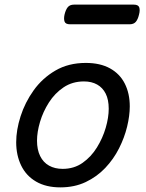

<svg xmlns="http://www.w3.org/2000/svg" viewBox="-20 -791 629 830"><path d="M241 19Q179 19 136 -6Q93 -31 71.5 -75.5Q50 -120 50 -176Q50 -229 69 -288.5Q88 -348 125.5 -400.5Q163 -453 219.5 -486Q276 -519 351 -519Q413 -519 455.5 -495.5Q498 -472 519.5 -429.5Q541 -387 541 -331Q541 -291 529.5 -243.5Q518 -196 494.5 -149.5Q471 -103 435 -65Q399 -27 350.5 -4Q302 19 241 19ZM251 -61Q300 -61 337 -87Q374 -113 399 -153.5Q424 -194 437 -238.5Q450 -283 450 -321Q450 -360 437 -386Q424 -412 400 -425.5Q376 -439 343 -439Q293 -439 255 -413.5Q217 -388 191.5 -348Q166 -308 153 -264Q140 -220 140 -183Q140 -144 153.5 -116.5Q167 -89 192 -75Q217 -61 251 -61ZM283 -686Q263 -686 259 -698Q255 -710 259 -728Q264 -749 273 -760Q282 -771 300 -771H558Q578 -771 582 -759Q586 -747 581 -728Q576 -707 567 -696.5Q558 -686 540 -686Z"/></svg>

Font: Playwrite CU
Style: Regular
Weight: 400
Designer: Veronika Burian, José Scaglione
Foundry: TypeTogether
Version: Version 1.002